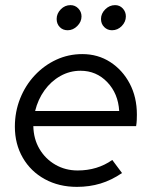

<svg xmlns="http://www.w3.org/2000/svg" viewBox="-20 -720 592 749"><path d="M280 9Q210 9 155 -21Q100 -51 69 -104.5Q38 -158 38 -226Q38 -284 58.5 -335.5Q79 -387 115.5 -426Q152 -465 199.5 -487Q247 -509 301 -509Q362 -509 410 -478Q458 -447 486 -394Q514 -341 514 -273Q514 -263 513.5 -251.5Q513 -240 511 -228H110Q111 -178 134 -139Q157 -100 196 -77.5Q235 -55 283 -55Q360 -55 418 -96L456 -45Q415 -17 372 -4Q329 9 280 9ZM117 -287H445Q441 -355 398.5 -399.5Q356 -444 294 -444Q252 -444 215.5 -423.5Q179 -403 153.5 -367.5Q128 -332 117 -287ZM244 -602Q225 -602 213 -614.5Q201 -627 201 -646Q201 -667 217 -683.5Q233 -700 255 -700Q273 -700 285.5 -687Q298 -674 298 -656Q298 -635 281.5 -618.5Q265 -602 244 -602ZM417 -602Q399 -602 386.5 -614.5Q374 -627 374 -646Q374 -667 390.5 -683.5Q407 -700 429 -700Q447 -700 459 -687Q471 -674 471 -656Q471 -635 455 -618.5Q439 -602 417 -602Z"/></svg>

Font: Red Hat Display VF
Style: Italic
Weight: 300
Italic angle: -12°
Designer: Pentagram, MCKL
Foundry: Pentagram, MCKL
Version: Version 1.010